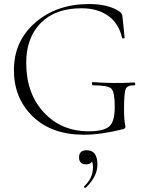

<svg xmlns="http://www.w3.org/2000/svg" viewBox="-20 -656 722 952"><path d="M646 -247Q650 -247 650.5 -240Q651 -233 646 -233Q612 -234 603.5 -215Q595 -196 595 -116Q595 -87 596.5 -67.5Q598 -48 600 -39.5Q602 -31 602 -28Q602 -20 592 -16Q482 12 396 12Q236 12 142.5 -78.5Q49 -169 49 -308Q49 -452 155 -544Q261 -636 422 -636Q518 -636 574 -598Q586 -588 587 -575L598 -470Q598 -466 592 -465.5Q586 -465 585 -469Q569 -540 516.5 -577.5Q464 -615 384 -615Q254 -615 182 -542Q110 -469 110 -344Q110 -193 197 -99Q284 -5 420 -5Q493 -5 521 -28.5Q549 -52 549 -126Q549 -199 532.5 -216Q516 -233 441 -233Q438 -233 436.5 -237Q435 -241 436 -245Q437 -249 440 -249Q541 -241 646 -247ZM410 89Q463 89 463 160Q463 220 405 275Q403 276 400.5 275Q398 274 397 272Q396 270 397 268Q441 228 441 173Q441 155 436 145Q428 159 408 159Q372 159 372 124Q372 89 410 89Z"/></svg>

Font: Cormorant Upright Light
Style: Regular
Weight: 300
Designer: Christian Thalmann (Catharsis Fonts)
Foundry: Catharsis Fonts
Version: Version 3.302;PS 003.302;hotconv 1.0.88;makeotf.lib2.5.64775